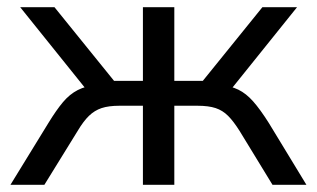

<svg xmlns="http://www.w3.org/2000/svg" viewBox="-20 -512 878 532"><path d="M9 0 114 -171Q136 -207 154.5 -229Q173 -251 195.5 -262.5Q218 -274 249 -277L228 -253L36 -492H131L296 -288H376V-492H463V-288H542L707 -492H803L611 -253L589 -277Q619 -274 640.5 -263.5Q662 -253 681.5 -231Q701 -209 725 -171L829 0H735L644 -149Q627 -176 612 -191Q597 -206 577.5 -212.5Q558 -219 527 -219H463V0H376V-219H311Q281 -219 261.5 -212.5Q242 -206 226.5 -191Q211 -176 195 -149L103 0Z"/></svg>

Font: Nunito Sans 9pt
Style: Regular
Weight: 400
Version: Version 3.101;gftools[0.9.27]